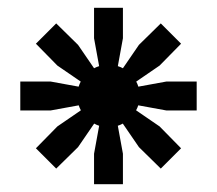

<svg xmlns="http://www.w3.org/2000/svg" viewBox="-20 -720 556 492"><path d="M295 -700V-622L268 -474H248L221 -622V-700ZM221 -326 248 -474H268L295 -326V-248H221ZM484 -437H406L258 -464V-484L406 -511H484ZM110 -511 258 -484V-464L110 -437H32V-511ZM444 -608 389 -552 265 -467 251 -481 336 -605 392 -660ZM127 -396 251 -481 265 -467 180 -343 124 -288 72 -340ZM392 -288 336 -343 251 -467 265 -481 389 -396 444 -340ZM180 -605 265 -481 251 -467 127 -552 72 -608 124 -660ZM258 -394Q226 -394 202 -418Q178 -442 178 -474Q178 -507 201.5 -530.5Q225 -554 258 -554Q291 -554 314.5 -530.5Q338 -507 338 -474Q338 -442 314 -418Q290 -394 258 -394Z"/></svg>

Font: Space Grotesk Variable
Style: Regular
Weight: 400
Designer: Florian Karsten (Space Grotesk), Colophon Foundry (Space Mono)
Foundry: Florian Karsten
Version: Version 1.106